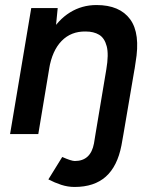

<svg xmlns="http://www.w3.org/2000/svg" viewBox="-20 -529 604 762"><path d="M276 213Q249 213 223 204.5Q197 196 172 183L227 94Q245 102 257.5 106Q270 110 277 110Q340 110 353 40L359 3H470L462 48Q446 131 400 172Q354 213 276 213ZM20 3 104 -497H209L200 -405L132 3ZM359 3 402 -254 516 -267 470 3ZM402 -254Q412 -313 403.5 -345.5Q395 -378 373.5 -391Q352 -404 320 -404Q262 -405 224.5 -366.5Q187 -328 175 -256L132 -259Q146 -338 178 -394Q210 -450 257.5 -479.5Q305 -509 363 -509Q455 -509 496.5 -452.5Q538 -396 518 -281L514 -254Z"/></svg>

Font: Figtree SemiBold
Style: Italic
Weight: 600
Italic angle: -9.5°
Foundry: Erik Kennedy
Version: Version 2.001;gftools[0.9.30]